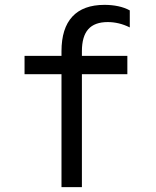

<svg xmlns="http://www.w3.org/2000/svg" viewBox="-20 -770 640 790"><path d="M233 0H317V-464.8H504V-540H317V-559Q317 -620.2 343.1 -649.7Q369.2 -679.2 423.4 -679.2Q446.2 -679.2 468.8 -673.8Q491.4 -668.4 514 -657.2V-727.2Q492.8 -738.8 466.3 -744.4Q439.8 -750 410 -750Q322.6 -750 277.8 -701.8Q233 -653.6 233 -559V-540H81V-464.8H233Z"/></svg>

Font: CommitMonoV143 ExtLt
Style: Regular
Weight: 200
Monospace: yes
Designer: Eigil Nikolajsen
Foundry: Eigil Nikolajsen
Version: Version 1.143